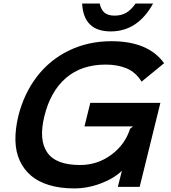

<svg xmlns="http://www.w3.org/2000/svg" viewBox="-20 -1052 966 1082"><path d="M883.8 -472.2 767.1 1H644L667 -89.8Q621.6 -45.9 547.6 -18.1Q473.6 9.8 397.9 9.8Q319.3 9.8 257.6 -8.8Q195.8 -27.3 155 -62Q114.3 -96.7 91.3 -146.7Q68.4 -196.8 66.9 -259.5Q65.4 -322.3 83 -397Q114.7 -523.9 187.3 -619.1Q259.8 -714.4 368.4 -767.1Q477.1 -819.8 607.9 -819.8Q815.4 -819.8 904.8 -695.8L777.8 -591.8Q745.6 -644.5 694.6 -666.3Q643.6 -688 576.2 -688Q439 -688 351.6 -612.5Q264.2 -537.1 230 -397Q197.3 -263.7 246.1 -192.9Q294.9 -122.1 431.2 -122.1Q529.3 -122.1 607.4 -179.9Q685.5 -237.8 712.9 -326.2L730 -339.8H456.1L488.8 -472.2ZM744.1 -1032.2H842.8Q756.3 -875 604 -875Q450.7 -875 442.9 -1032.2H542Q548.8 -998 568.6 -981Q588.4 -963.9 626 -963.9Q664.6 -963.9 692.4 -980.7Q720.2 -997.6 744.1 -1032.2Z"/></svg>

Font: Sinkin Sans 600 SemiBold Italic
Style: Regular
Weight: 600
Italic angle: -112°
Designer: Keith Bates
Foundry: K-Type
Version: Sinkin Sans (version 1.0)  by Keith Bates   •   © 2014   www